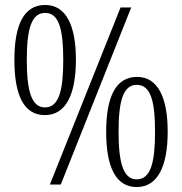

<svg xmlns="http://www.w3.org/2000/svg" viewBox="-20 -744 733 774"><path d="M161 -280C246 -280 286 -364 286 -503C286 -642 246 -724 162 -724C75 -724 38 -642 38 -503C38 -362 75 -280 161 -280ZM181 0H225L509 -714H466ZM161 -311C106 -311 88 -380 88 -503C88 -625 106 -692 162 -692C218 -692 235 -625 235 -503C235 -380 218 -311 161 -311ZM531 10C616 10 656 -74 656 -213C656 -352 616 -434 532 -434C446 -434 408 -352 408 -213C408 -72 446 10 531 10ZM531 -21C476 -21 458 -90 458 -213C458 -335 476 -402 531 -402C588 -402 605 -335 605 -213C605 -90 588 -21 531 -21Z"/></svg>

Font: Noto Serif Bengali ExtraCondensed Light
Style: Regular
Weight: 300
Width: 2
Designer: Juan Bruce, Universal Thirst, Indian Type Foundry and the Monotype Design Team.
Foundry: Monotype Imaging Inc.
Version: Version 2.003